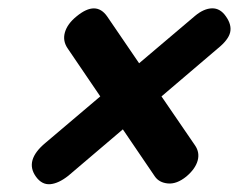

<svg xmlns="http://www.w3.org/2000/svg" viewBox="-20 -578 592 472"><path d="M68.5 -143.5Q39.5 -183.5 92 -227L226.5 -341L147 -458Q133.5 -477 139.5 -498.2Q145.5 -519.5 168.5 -538Q216 -577 243.5 -537.5L322 -422.5L459.5 -539Q481 -557 501.2 -557.5Q521.5 -558 535.5 -537.5Q550 -517 545.8 -498.5Q541.5 -480 515.5 -459L377 -341L459.5 -220.5Q471.5 -203 465.8 -182.8Q460 -162.5 438 -144Q414.5 -125 392.8 -127Q371 -129 360.5 -144.5L282 -260L148 -146Q124 -127 103.5 -125.2Q83 -123.5 68.5 -143.5Z"/></svg>

Font: Fraunces 144pt SuperSoft Black
Style: Italic
Weight: 900
Italic angle: -16°
Version: Version 1.000;[b76b70a41]